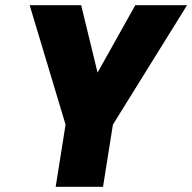

<svg xmlns="http://www.w3.org/2000/svg" viewBox="-20 -720 739 738"><path d="M194 -2H376L414 -241L699 -700H500L355 -441L292 -700H94L232 -241Z"/></svg>

Font: Arthouse Owned Black
Style: Italic
Weight: 900
Italic angle: -10°
Designer: Jeremy Tribby
Foundry: Tribby Type
Version: Version 1.000;PS 001.000;hotconv 1.0.88;makeotf.lib2.5.64775